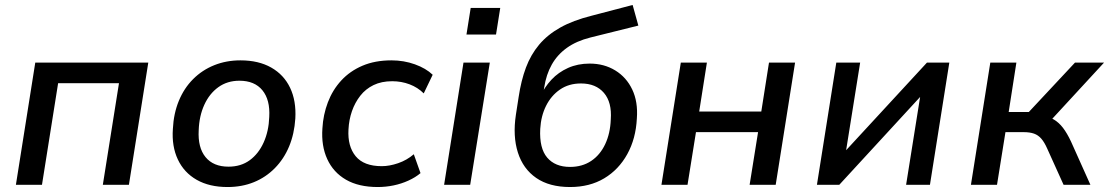

<svg xmlns="http://www.w3.org/2000/svg" viewBox="-20 -744 4465 773"><path d="M44 0 122 -492H577L499 0H394L459 -409H214L149 0Z M896 9Q823 9 772 -20Q721 -49 696 -102Q671 -155 676 -225Q679 -287 700 -338Q721 -389 757.5 -425.5Q794 -462 842.5 -481.5Q891 -501 948 -501Q1021 -501 1072 -472Q1123 -443 1148 -390.5Q1173 -338 1169 -267Q1165 -205 1144 -154.5Q1123 -104 1086.5 -67Q1050 -30 1002 -10.5Q954 9 896 9ZM900 -73Q950 -73 985.5 -99Q1021 -125 1041.5 -170.5Q1062 -216 1064 -273Q1068 -342 1036.5 -380.5Q1005 -419 944 -419Q895 -419 859 -393Q823 -367 802.5 -322Q782 -277 780 -220Q776 -150 807.5 -111.5Q839 -73 900 -73Z M1501 9Q1424 9 1373 -20.5Q1322 -50 1297.5 -103.5Q1273 -157 1278 -227Q1281 -282 1300 -332Q1319 -382 1354 -420Q1389 -458 1439.5 -479.5Q1490 -501 1556 -501Q1606 -501 1650.5 -485Q1695 -469 1722 -443L1686 -368Q1662 -392 1629 -404.5Q1596 -417 1559 -417Q1516 -417 1484 -401.5Q1452 -386 1430.5 -358.5Q1409 -331 1397 -296.5Q1385 -262 1383 -223Q1379 -155 1412 -115Q1445 -75 1517 -75Q1548 -75 1583 -87Q1618 -99 1646 -123L1673 -47Q1653 -30 1624.5 -17Q1596 -4 1564.5 2.5Q1533 9 1501 9Z M1858 -605 1875 -712H1994L1977 -605ZM1768 0 1846 -492H1952L1873 0Z M2275 9Q2192 9 2139 -27.5Q2086 -64 2065 -130Q2044 -196 2057 -282L2068 -353Q2078 -420 2097.5 -472Q2117 -524 2150.5 -564Q2184 -604 2235.5 -633Q2287 -662 2363 -681L2527 -724L2550 -641L2357 -593Q2301 -579 2262.5 -551.5Q2224 -524 2201.5 -484Q2179 -444 2171 -392L2165 -355H2155Q2172 -393 2200 -423Q2228 -453 2267 -470.5Q2306 -488 2354 -488Q2412 -488 2457 -460.5Q2502 -433 2525.5 -383.5Q2549 -334 2544 -267Q2540 -186 2505.5 -123.5Q2471 -61 2412.5 -26Q2354 9 2275 9ZM2275 -72Q2324 -72 2360 -96Q2396 -120 2416.5 -163.5Q2437 -207 2439 -263Q2444 -332 2411.5 -370Q2379 -408 2319 -408Q2270 -408 2234.5 -383.5Q2199 -359 2178.5 -318Q2158 -277 2155 -225Q2151 -147 2183 -109.5Q2215 -72 2275 -72Z M2643 0 2721 -492H2826L2795 -295H3045L3076 -492H3181L3103 0H2998L3032 -212H2782L2748 0Z M3269 0 3347 -492H3443L3383 -117H3366L3712 -492H3802L3724 0H3628L3688 -376H3705L3359 0Z M3889 0 3967 -492H4072L4041 -293H4122L4308 -492H4425L4201 -249L4176 -277Q4202 -275 4222.5 -263Q4243 -251 4259.5 -229.5Q4276 -208 4292 -174L4370 0H4262L4196 -146Q4185 -171 4172.5 -185.5Q4160 -200 4143 -206Q4126 -212 4101 -212H4028L3994 0Z"/></svg>

Font: Nunito Sans 10pt SemiBold
Style: Italic
Weight: 600
Italic angle: -9°
Designer: Vernon Adams
Foundry: Vernon Adams
Version: Version 3.101;gftools[0.9.27]